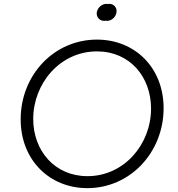

<svg xmlns="http://www.w3.org/2000/svg" viewBox="-20 -962 924 994"><path d="M432 12C655 12 827 -174 827 -402C827 -612 678 -757 482 -757C259 -757 87 -573 87 -344C87 -133 237 12 432 12ZM152 -346C152 -530 291 -696 482 -696C653 -696 762 -563 762 -400C762 -214 622 -50 433 -50C263 -50 152 -182 152 -346ZM481 -898C478 -874 495 -854 519 -854C522 -854 524 -854 526 -855C529 -854 531 -854 534 -854C558 -854 580 -874 583 -898C587 -922 570 -942 546 -942C543 -942 541 -942 538 -941C536 -942 534 -942 531 -942C507 -942 485 -922 481 -898Z"/></svg>

Font: Mluvka Light
Style: Italic
Weight: 300
Italic angle: -8°
Designer: Modified by Jiří Krblich, Original typeface by Gumpita Rahayu
Foundry: Gumpita Rahayu & Jiří Krblich
Version: Version 2.000;Glyphs 3.1.1 (3134)